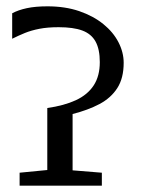

<svg xmlns="http://www.w3.org/2000/svg" viewBox="-20 -587 446 607"><path d="M42 0V-41L129.5 -49.5V-245.5Q182.5 -253 219.8 -270.2Q257 -287.5 276.2 -317Q295.5 -346.5 295.5 -390.5Q295.5 -431.5 282 -455.8Q268.5 -480 240.2 -490.5Q212 -501 165.5 -501Q130.5 -501 104.8 -496Q79 -491 58.8 -482.8Q38.5 -474.5 18.5 -464.5V-545Q38 -555.5 65 -561.2Q92 -567 130 -567Q186 -567 230.5 -551.8Q275 -536.5 306.5 -511Q338 -485.5 354.5 -453.5Q371 -421.5 371 -388.5Q371 -340 351 -308.8Q331 -277.5 294.8 -258.2Q258.5 -239 209.5 -226.5V-48.5L302 -41V0Z"/></svg>

Font: Merriweather 28pt Light
Style: Regular
Weight: 300
Version: Version 2.100